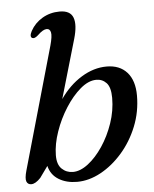

<svg xmlns="http://www.w3.org/2000/svg" viewBox="-52 -762 656 817"><g transform="rotate(-5 275.5 -354.0)"><path d="M181.5 -577Q192.5 -617 189 -632.8Q185.5 -648.5 172 -648.5Q164 -648.5 154.8 -643.2Q145.5 -638 132 -625Q117 -611.5 107.5 -616Q95.5 -622 108 -646Q126 -679 159.2 -698.5Q192.5 -718 233 -718Q278.5 -718 290.2 -686.8Q302 -655.5 285 -597L212 -346Q251 -402.5 303.8 -435Q356.5 -467.5 412 -467.5Q467.5 -467.5 498.8 -432.5Q530 -397.5 530 -333.5Q530 -264 505 -202Q480 -140 438.2 -92.2Q396.5 -44.5 346 -17Q295.5 10.5 244.5 10.5Q199 10.5 166.2 -9.5Q133.5 -29.5 124 -68L89.5 -20Q67.5 3.5 49.5 3.5Q34.5 3.5 29.2 -9.8Q24 -23 33.5 -56.5ZM362 -415Q329 -414.5 294.5 -385Q260 -355.5 230.5 -309.2Q201 -263 182.8 -210.2Q164.5 -157.5 164 -110.5Q163.5 -70.5 183.2 -51.8Q203 -33 230.5 -33Q262 -33 295.8 -59Q329.5 -85 358.5 -128.2Q387.5 -171.5 405.8 -224.8Q424 -278 424 -332.5Q424 -378 406.2 -396.8Q388.5 -415.5 362 -415Z"/></g></svg>

Font: Fraunces 9pt S000
Style: Italic
Weight: 400
Italic angle: -16°
Version: Version 1.000; ttfautohint (v1.8.3)